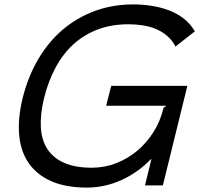

<svg xmlns="http://www.w3.org/2000/svg" viewBox="-20 -840 916 870"><path d="M718 0H637L666 -119H664Q605 -58 530 -24Q455 10 373 10Q279 10 213.5 -18.5Q148 -47 111 -99.5Q74 -152 67 -227.5Q60 -303 83 -397Q107 -493 153 -571.5Q199 -650 263.5 -705Q328 -760 409 -790Q490 -820 584 -820Q627 -820 668 -813.5Q709 -807 746 -793Q783 -779 813 -755.5Q843 -732 863 -698L775 -629Q761 -657 738.5 -676.5Q716 -696 688 -708Q660 -720 628 -725Q596 -730 562 -730Q485 -730 423 -706.5Q361 -683 313.5 -640Q266 -597 232.5 -535Q199 -473 180 -397Q162 -323 165 -264.5Q168 -206 194.5 -165Q221 -124 271 -102Q321 -80 396 -80Q454 -80 506.5 -100.5Q559 -121 602 -157Q645 -193 676 -242.5Q707 -292 721 -351L734 -361H461L484 -451H829Z"/></svg>

Font: TypoPRO Sinkin Sans
Style: 400 Italic
Weight: 400
Italic angle: -112°
Designer: Keith Bates
Foundry: K-Type
Version: Sinkin Sans (version 1.0)  by Keith Bates   •   © 2014   www